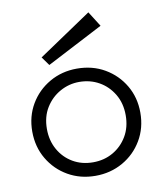

<svg xmlns="http://www.w3.org/2000/svg" viewBox="-81 -780 721 852"><g transform="rotate(-10 279.0 -354.0)"><path d="M281 6Q213 6 158 -25.5Q103 -57 70.5 -112Q38 -167 38 -236Q38 -304 70 -358.5Q102 -413 157.5 -445Q213 -477 281 -477Q351 -477 406 -445Q461 -413 493 -358.5Q525 -304 525 -236Q525 -167 492.5 -112Q460 -57 404.5 -25.5Q349 6 281 6ZM281 -55Q331 -55 371 -78Q411 -101 435 -141.5Q459 -182 459 -236Q459 -290 434.5 -331Q410 -372 370 -394.5Q330 -417 281 -417Q235 -417 194.5 -394.5Q154 -372 129 -331.5Q104 -291 104 -236Q104 -184 127 -143Q150 -102 190 -78.5Q230 -55 281 -55ZM164 -514 136 -553 375 -714 418 -646Z"/></g></svg>

Font: Lil Grotesk
Style: Regular
Weight: 400
Designer: Bastien Sozeau
Foundry: NBR — Bastien Sozeau
Version: Version 4.002; ttfautohint (v1.8.4.7-5d5b)